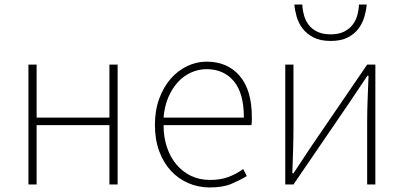

<svg xmlns="http://www.w3.org/2000/svg" viewBox="-20 -811 1775 844"><path d="M105 -527H141V-294H461V-527H497V0H461V-261H141V0H105Z M902 13Q852 13 808 -6Q764 -25 731.5 -60Q699 -95 680 -146Q661 -197 661 -262Q661 -326 680 -377.5Q699 -429 730.5 -465Q762 -501 803 -520.5Q844 -540 888 -540Q980 -540 1033.5 -477.5Q1087 -415 1087 -297Q1087 -289 1087 -280Q1087 -271 1085 -261H699Q699 -209 713.5 -165Q728 -121 755 -88.5Q782 -56 819.5 -38Q857 -20 904 -20Q949 -20 984 -33Q1019 -46 1049 -68L1065 -37Q1035 -19 997.5 -3Q960 13 902 13ZM1052 -294Q1052 -402 1007.5 -454.5Q963 -507 888 -507Q853 -507 820.5 -492.5Q788 -478 762.5 -450.5Q737 -423 720 -383.5Q703 -344 699 -294Z M1592 -791Q1590 -766 1582 -738Q1574 -710 1556.5 -686Q1539 -662 1509 -646.5Q1479 -631 1434 -631Q1388 -631 1358 -646.5Q1328 -662 1310 -686Q1292 -710 1284 -738Q1276 -766 1274 -791H1309Q1310 -767 1316.5 -743.5Q1323 -720 1337 -701.5Q1351 -683 1375 -671.5Q1399 -660 1434 -660Q1468 -660 1491.5 -671.5Q1515 -683 1529.5 -701.5Q1544 -720 1550.5 -743.5Q1557 -767 1558 -791ZM1234 -527H1270V-249Q1270 -205 1268.5 -154Q1267 -103 1265 -49H1270Q1287 -74 1308 -106.5Q1329 -139 1346 -164L1594 -527H1630V0H1594V-277Q1594 -322 1596 -373Q1598 -424 1600 -478H1595L1518 -363L1270 0H1234Z"/></svg>

Font: SpoqaHanSansJP-Thin
Style: Regular
Weight: 250
Designer: [Source Han Sans]
Ryoko NISHIZUKA  (kana & ideographs); Paul D. Hunt (Latin, Greek & Cyrillic); Wenlong ZHANG  (bopomofo
Foundry: Spoqa (http://bi.spoqa.com)
Version: Version 1.002.20150607